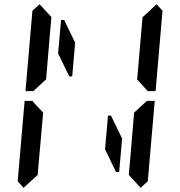

<svg xmlns="http://www.w3.org/2000/svg" viewBox="-20 -956 856 912"><path d="M323 -593H309L256 -702L270 -861H285L337 -753ZM493 -407H507L560 -298L546 -139H531L479 -247ZM92 -64 64 -95 97 -477H134L142 -467L185 -421L167 -218L160 -139L159 -125ZM617 -421 678 -477H715L682 -95L648 -64L592 -125L593 -139L600 -218ZM724 -936 752 -905 719 -523H682L631 -579L634 -607L649 -782L656 -861L657 -874ZM199 -579 138 -523H101L134 -905L168 -936L224 -875L223 -861L216 -782Z"/></svg>

Font: DSEG14 Classic Mini
Style: Italic
Weight: 400
Italic angle: -5°
Designer: Keshikan(Twitter:@keshinomi_88pro)
Version: Version 0.46